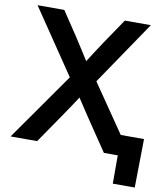

<svg xmlns="http://www.w3.org/2000/svg" viewBox="-94 -807 913 1043"><g transform="rotate(10 362.0 -286.0)"><path d="M7.8 0 269 -372.1 28.3 -727.5H175.8L265.6 -592.8Q284.7 -563 303.7 -533.4Q322.8 -503.9 341.3 -474.1Q360.4 -503.9 379.4 -533.4Q398.4 -563 418.5 -592.8L509.8 -727.5H653.3L414.6 -376L672.4 0H522.5L411.1 -165Q393.1 -191.9 375.2 -219Q357.4 -246.1 339.8 -272.9Q322.3 -246.1 304.2 -219Q286.1 -191.9 267.6 -165L154.3 0ZM599.1 156.2V0H559.1V-111.8H724.1L720.2 156.2Z"/></g></svg>

Font: Inter Display SemiBold
Style: Regular
Weight: 600
Designer: Rasmus Andersson
Foundry: rsms
Version: Version 4.001;git-9221beed3